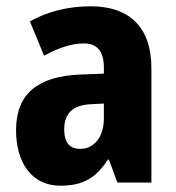

<svg xmlns="http://www.w3.org/2000/svg" viewBox="-20 -631 560 610"><path d="M268 -611C196 -611 130 -594 75 -563L120 -454C168 -480 208 -493 247 -493C289 -493 310 -467 310 -417V-397L232 -394C101 -388 31 -334 31 -217C31 -118 78 -41 172 -41C246 -41 285 -67 323 -124H326L353 -51H461V-414C461 -546 390 -611 268 -611ZM271 -300 310 -302V-254C310 -195 278 -158 235 -158C203 -158 184 -176 184 -220C184 -269 210 -298 271 -300Z"/></svg>

Font: Noto Sans Tamil UI Condensed ExtraBold
Style: Regular
Weight: 800
Width: 3
Designer: Jelle Bosma - Monotype Design Team
Foundry: Monotype Imaging Inc.
Version: Version 2.004